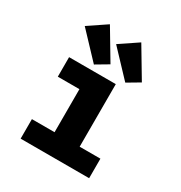

<svg xmlns="http://www.w3.org/2000/svg" viewBox="-168 -834 899 954"><g transform="rotate(30 281.5 -357.0)"><path d="M218 -501 289 -543 187 -714 83 -644ZM398 -501 469 -543 367 -714 263 -644ZM87 0H480V-112H361V-471H93V-359H217V-112H87Z"/></g></svg>

Font: Inconsolata SemiExpanded Black
Style: Regular
Weight: 900
Width: 6
Monospace: yes
Designer: Raph Levien, Cyreal, Brenton Simpson
Foundry: Raph Levien, Cyreal, Google
Version: Version 3.100